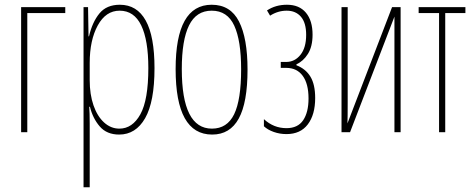

<svg xmlns="http://www.w3.org/2000/svg" viewBox="-20 -557 1989 809"><path d="M255 -502H95V0H69V-527H255Z M631 -270Q631 -128 591.5 -59Q552 10 482 10Q430 10 400.5 -24Q371 -58 359 -107H356Q358 -83 358 -37V232H332V-527H351L353 -404H355Q369 -464 399 -500.5Q429 -537 485 -537Q557 -537 594 -470.5Q631 -404 631 -270ZM358 -292V-219Q358 -159 374 -113Q390 -67 418.5 -41Q447 -15 483 -15Q538 -15 571.5 -75.5Q605 -136 605 -270Q605 -388 575 -450Q545 -512 484 -512Q426 -512 392 -450Q358 -388 358 -292Z M874 10Q720 10 720 -266Q720 -537 872 -537Q951 -537 987 -466.5Q1023 -396 1023 -264Q1023 -125 986 -57.5Q949 10 874 10ZM873 -15Q937 -15 966.5 -75.5Q996 -136 996 -265Q996 -386 967 -449Q938 -512 872 -512Q807 -512 776.5 -450Q746 -388 746 -266Q746 -15 873 -15Z M1297 -411Q1297 -361 1277.5 -330Q1258 -299 1229 -286V-282Q1268 -267 1288 -234Q1308 -201 1308 -144Q1308 -74 1277 -33Q1246 8 1187 8Q1159 8 1133.5 -1Q1108 -10 1092 -25V-55Q1133 -17 1187 -17Q1235 -17 1257.5 -50.5Q1280 -84 1280 -142Q1280 -204 1255.5 -237.5Q1231 -271 1186 -271H1163V-296H1186Q1222 -296 1246 -326Q1270 -356 1270 -410Q1270 -461 1248 -486.5Q1226 -512 1188 -512Q1151 -512 1118 -491L1105 -513Q1141 -537 1189 -537Q1241 -537 1269 -503.5Q1297 -470 1297 -411Z M1445 -125Q1445 -63 1444 -37L1632 -527H1668V0H1642V-380V-452V-487L1455 0H1419V-527H1445Z M1856 -502V0H1830V-502H1744V-527H1941V-502Z"/></svg>

Font: Noto Sans Display Thin Cond
Style: Regular
Weight: 250
Width: 3
Designer: Monotype Design team
Foundry: Monotype Imaging Inc.
Version: Version 1.000